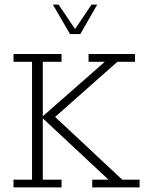

<svg xmlns="http://www.w3.org/2000/svg" viewBox="-20 -819 630 839"><path d="M39 0V-34H120V-549H39V-583H249V-549H167V-311L438 -549H367V-583H570V-549H493L206 -295V-322L514 -34H590V0H383V-34H454L167 -302V-34H249V0ZM286 -670 211 -799H236L308 -692L380 -799H405L331 -670Z"/></svg>

Font: Rokkitt SemiBold ExtraLight
Style: Regular
Weight: 250
Version: Version 3.103